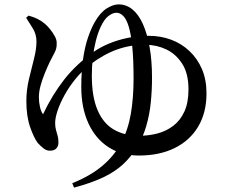

<svg xmlns="http://www.w3.org/2000/svg" viewBox="-20 -787 1040 874"><path d="M309 47Q393 13 447 -33Q501 -79 532 -137.5Q563 -196 575.5 -268.5Q588 -341 588 -429Q588 -517 582 -575.5Q576 -634 565.5 -667.5Q555 -701 540.5 -715Q526 -729 510 -729Q493 -729 473.5 -714Q454 -699 438 -664Q425 -636 416 -600Q407 -564 402.5 -524Q398 -484 398 -442Q398 -347 424 -286Q450 -225 498.5 -197Q547 -169 614 -169Q657 -169 697 -179.5Q737 -190 769 -214.5Q801 -239 819.5 -279.5Q838 -320 838 -380Q838 -453 809 -497.5Q780 -542 736 -562.5Q692 -583 644 -583Q575 -584 512.5 -561.5Q450 -539 389 -492Q353 -464 323.5 -427.5Q294 -391 273.5 -353.5Q253 -316 242 -283Q231 -250 231 -227Q231 -209 235 -195Q239 -181 242.5 -168.5Q246 -156 246 -138Q246 -122 236.5 -111.5Q227 -101 207 -101Q192 -101 179 -111Q166 -121 152 -136Q134 -160 117 -209Q100 -258 100 -327Q100 -377 111.5 -425.5Q123 -474 134.5 -518.5Q146 -563 146 -598Q146 -631 129 -658.5Q112 -686 99 -706L110 -716Q132 -710 150.5 -701Q169 -692 184 -679Q195 -670 208 -654Q221 -638 230 -621Q239 -604 238 -589Q239 -567 228.5 -547.5Q218 -528 207 -506Q196 -483 184.5 -455Q173 -427 165 -398.5Q157 -370 157 -344Q157 -322 162 -300Q167 -278 176 -267Q217 -354 272 -424.5Q327 -495 408 -552Q435 -571 473.5 -587.5Q512 -604 559 -614Q606 -624 657 -624Q711 -624 758.5 -606.5Q806 -589 842.5 -554.5Q879 -520 899.5 -472Q920 -424 920 -362Q920 -274 882 -210.5Q844 -147 775 -113Q706 -79 612 -79Q533 -79 474 -117Q415 -155 382.5 -225.5Q350 -296 350 -391Q350 -462 358 -517.5Q366 -573 380 -614.5Q394 -656 411 -686Q436 -730 465.5 -748.5Q495 -767 520 -767Q555 -767 583 -744Q611 -721 630.5 -677.5Q650 -634 661 -572.5Q672 -511 672 -433Q672 -377 666.5 -321.5Q661 -266 646 -214Q631 -162 604 -118Q576 -72 539.5 -38.5Q503 -5 449.5 20.5Q396 46 317 67Z"/></svg>

Font: Noto Serif TC SemiBold
Style: Regular
Weight: 600
Version: Version 2.002-H1;hotconv 1.1.0;makeotfexe 2.6.0